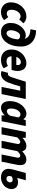

<svg xmlns="http://www.w3.org/2000/svg" viewBox="1574 -2324 761 3950"><g transform="rotate(90 1955.0 -348.5)"><path d="M225 12Q169 12 124.5 -12.5Q80 -37 54 -83Q28 -129 28 -194Q28 -258 50.5 -315Q73 -372 113 -416Q153 -460 206 -485Q259 -510 322 -510Q371 -510 405.5 -491Q440 -472 458 -448L378 -363Q365 -376 350.5 -383.5Q336 -391 314 -391Q287 -391 262.5 -375.5Q238 -360 219 -333Q200 -306 190 -271Q180 -236 180 -197Q180 -156 200 -131.5Q220 -107 258 -107Q281 -107 299 -116.5Q317 -126 331 -137L393 -53Q362 -24 322 -6Q282 12 225 12Z M641 12Q586 12 543.5 -11Q501 -34 476.5 -77.5Q452 -121 452 -185Q452 -253 474.5 -310Q497 -367 534.5 -409Q572 -451 616 -474.5Q660 -498 702 -498Q732 -498 756.5 -488Q781 -478 798 -457Q815 -436 821 -405L795 -333Q782 -358 764 -369.5Q746 -381 716 -381Q692 -381 671 -364Q650 -347 634.5 -318.5Q619 -290 610.5 -256Q602 -222 602 -187Q602 -152 618 -127.5Q634 -103 665 -103Q696 -103 725 -136Q754 -169 772.5 -232.5Q791 -296 791 -389Q791 -490 741.5 -541Q692 -592 580 -592L604 -709Q708 -709 782 -670.5Q856 -632 896.5 -563Q937 -494 937 -404Q937 -277 899 -183Q861 -89 794 -38.5Q727 12 641 12Z M1214 12Q1115 12 1056.5 -45Q998 -102 998 -202Q998 -271 1022.5 -327.5Q1047 -384 1087.5 -425Q1128 -466 1177.5 -488Q1227 -510 1276 -510Q1337 -510 1373 -484.5Q1409 -459 1424.5 -416.5Q1440 -374 1440 -322Q1440 -298 1435.5 -274Q1431 -250 1425.5 -231.5Q1420 -213 1416 -205H1108L1120 -303H1315Q1318 -310 1318.5 -316Q1319 -322 1319 -330Q1319 -348 1313.5 -363Q1308 -378 1294.5 -387Q1281 -396 1258 -396Q1241 -396 1220 -387Q1199 -378 1180 -357Q1161 -336 1149 -301.5Q1137 -267 1137 -216Q1137 -171 1151.5 -146.5Q1166 -122 1190.5 -112Q1215 -102 1245 -102Q1268 -102 1293.5 -110.5Q1319 -119 1336 -131L1385 -44Q1354 -19 1310 -3.5Q1266 12 1214 12Z M1493 12Q1477 12 1464.5 8.5Q1452 5 1441 0L1479 -134Q1485 -133 1491 -131.5Q1497 -130 1504 -130Q1523 -130 1538.5 -148.5Q1554 -167 1568 -208Q1592 -280 1615 -352Q1638 -424 1660 -498H2016L1916 0H1768L1845 -383H1758Q1742 -326 1724 -271.5Q1706 -217 1687 -162Q1659 -79 1610 -33.5Q1561 12 1493 12Z M2199 12Q2133 12 2096 -35.5Q2059 -83 2059 -171Q2059 -242 2081 -303.5Q2103 -365 2140 -411.5Q2177 -458 2224.5 -484Q2272 -510 2324 -510Q2357 -510 2386.5 -493Q2416 -476 2430 -446H2432L2454 -498H2573L2473 0H2352L2353 -63H2351Q2318 -29 2277 -8.5Q2236 12 2199 12ZM2264 -109Q2287 -109 2313.5 -123.5Q2340 -138 2361 -178L2395 -346Q2385 -369 2368 -379Q2351 -389 2335 -389Q2311 -389 2289 -374Q2267 -359 2249.5 -332.5Q2232 -306 2222 -269.5Q2212 -233 2212 -190Q2212 -147 2226.5 -128Q2241 -109 2264 -109Z M2595 0 2695 -498H2815L2814 -433H2818Q2854 -464 2894 -487Q2934 -510 2977 -510Q3031 -510 3056 -487Q3081 -464 3092 -424Q3132 -462 3174.5 -486Q3217 -510 3259 -510Q3321 -510 3348.5 -477.5Q3376 -445 3376 -381Q3376 -365 3374.5 -346.5Q3373 -328 3368 -310L3306 0H3158L3216 -291Q3220 -306 3222 -317Q3224 -328 3224 -337Q3224 -360 3212.5 -372Q3201 -384 3178 -384Q3163 -384 3140.5 -369.5Q3118 -355 3089 -323L3024 0H2876L2934 -291Q2937 -306 2939.5 -317Q2942 -328 2942 -337Q2942 -360 2930 -372Q2918 -384 2898 -384Q2881 -384 2858.5 -369.5Q2836 -355 2806 -323L2744 0Z M3629 12Q3547 12 3500 -31Q3453 -74 3453 -140Q3453 -165 3457.5 -189.5Q3462 -214 3465 -226L3538 -498H3688L3640 -321Q3665 -331 3684.5 -334.5Q3704 -338 3728 -338Q3796 -338 3832.5 -301.5Q3869 -265 3869 -206Q3869 -146 3836.5 -96.5Q3804 -47 3749.5 -17.5Q3695 12 3629 12ZM3657 -100Q3677 -100 3694 -110.5Q3711 -121 3721 -138.5Q3731 -156 3731 -178Q3731 -202 3716 -215Q3701 -228 3673 -228Q3659 -228 3645.5 -224.5Q3632 -221 3612 -211Q3606 -194 3603 -181.5Q3600 -169 3600 -155Q3600 -129 3615.5 -114.5Q3631 -100 3657 -100Z"/></g></svg>

Font: Source Sans 3 ExtraBold
Style: Italic
Weight: 800
Italic angle: -11°
Version: Version 3.052;hotconv 1.1.0;makeotfexe 2.6.0